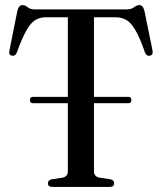

<svg xmlns="http://www.w3.org/2000/svg" viewBox="-20 -737 638 757"><path d="M98 -342.5Q98 -355 110 -355H247.5V-669H161Q137.5 -669 119.5 -658.2Q101.5 -647.5 84.5 -617.8Q67.5 -588 46.5 -530.5Q40 -514.5 27.5 -517.5Q12.5 -520 17.5 -539.5L48.5 -694.5Q54 -717 69 -717Q78.5 -717 89 -708.5Q99.5 -700 116.5 -700H480.5Q497 -700 508.5 -708.5Q520 -717 529 -717Q544 -717 549.5 -694L581 -539.5Q585.5 -520 571 -517.5Q558 -514.5 551.5 -530.5Q531 -589.5 513.2 -619.2Q495.5 -649 476.8 -659Q458 -669 434.5 -669H350.5V-355H486Q498 -355 498 -342.5Q498 -330 486 -330H350.5V-60.5Q350.5 -41.5 372.5 -36.5L416.5 -30Q430 -26 430 -14.5Q430 0 413 0H186Q169 0 169 -14.5Q169 -26 183 -30L227 -36.5Q247.5 -41.5 247.5 -60.5V-330H110Q98 -330 98 -342.5Z"/></svg>

Font: Fraunces 144pt Soft
Style: Regular
Weight: 400
Version: Version 1.000;[0bf87f6ff]